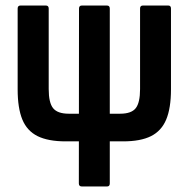

<svg xmlns="http://www.w3.org/2000/svg" viewBox="-20 -675 683 695"><path d="M217.7 -163.3Q154.5 -163.3 116.1 -182.2Q77.8 -201.2 60.8 -242.5Q43.9 -283.8 43.9 -351.4V-644.1Q43.9 -655 54.3 -655H145.9Q156.3 -655 156.3 -644.1V-352.5Q156.3 -303 172.4 -283.2Q188.6 -263.4 228.8 -263.4H415Q455.7 -263.4 471.4 -283.5Q487 -303.5 487 -352.5V-644.1Q487 -655 497.4 -655H589Q598.9 -655 598.9 -644.1V-351.4Q598.9 -283.8 581.7 -242.5Q564.5 -201.2 526.6 -182.2Q488.8 -163.3 425.6 -163.3ZM276.4 0Q265.4 0 265.4 -10.9L266 -644.1Q266 -655 276.4 -655H367Q377.4 -655 377.4 -644.1V-10.9Q377.4 0 367.4 0Z"/></svg>

Font: Sofia Sans Condensed
Style: Regular
Weight: 400
Designer: Botio Nikoltchev, Ani Petrova
Foundry: lettersoup
Version: Version 4.100